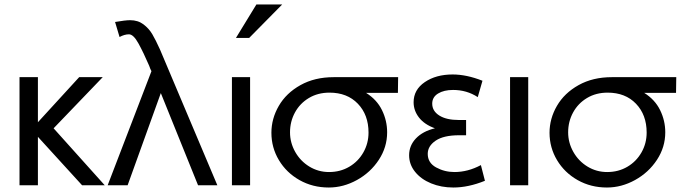

<svg xmlns="http://www.w3.org/2000/svg" viewBox="-20 -826 3049 856"><path d="M149 -482H67V0H149V-216L346 0H447L219 -254L438 -482H333L149 -281Z M460 0H549L697 -411L863 0H949L693 -606Q674 -648 659 -673.5Q644 -699 619.5 -717.5Q595 -736 560 -736Q539 -736 493 -728L513 -661Q535 -673 555 -673Q575 -673 597.5 -632Q620 -591 645 -533Q650 -518 655 -509V-508Z M1095 -482H1014V0H1095ZM1032 -657H1091L1238 -806H1123Z M1706 -236Q1706 -170 1669 -113.5Q1632 -57 1571.5 -23.5Q1511 10 1446 10Q1374 10 1315.5 -23Q1257 -56 1223.5 -112Q1190 -168 1190 -234Q1190 -297 1223 -354Q1256 -411 1319.5 -446.5Q1383 -482 1468 -482H1755L1754 -412H1612Q1660 -382 1683 -335Q1706 -288 1706 -236ZM1623 -235Q1623 -314 1575.5 -363.5Q1528 -413 1449 -413Q1397 -413 1357 -389Q1317 -365 1295 -324.5Q1273 -284 1273 -236Q1273 -190 1296 -149Q1319 -108 1359 -83.5Q1399 -59 1447 -59Q1497 -59 1537 -82.5Q1577 -106 1600 -146.5Q1623 -187 1623 -235Z M2006 -59Q2066 -59 2124 -90L2142 -20Q2068 10 2001 10Q1947 10 1902 -8.5Q1857 -27 1830.5 -60Q1804 -93 1804 -134Q1804 -177 1834.5 -209Q1865 -241 1919 -254Q1872 -271 1848 -302Q1824 -333 1824 -370Q1824 -426 1874 -460Q1924 -494 1998 -494Q2060 -494 2131 -466L2110 -393Q2061 -425 2000 -425Q1959 -425 1933 -409Q1907 -393 1907 -364Q1907 -331 1938.5 -311Q1970 -291 2026 -291H2058V-223H2027Q1958 -223 1922.5 -199Q1887 -175 1887 -140Q1887 -100 1924.5 -79.5Q1962 -59 2006 -59Z M2335 -482H2254V0H2335Z M2946 -236Q2946 -170 2909 -113.5Q2872 -57 2811.5 -23.5Q2751 10 2686 10Q2614 10 2555.5 -23Q2497 -56 2463.5 -112Q2430 -168 2430 -234Q2430 -297 2463 -354Q2496 -411 2559.5 -446.5Q2623 -482 2708 -482H2995L2994 -412H2852Q2900 -382 2923 -335Q2946 -288 2946 -236ZM2863 -235Q2863 -314 2815.5 -363.5Q2768 -413 2689 -413Q2637 -413 2597 -389Q2557 -365 2535 -324.5Q2513 -284 2513 -236Q2513 -190 2536 -149Q2559 -108 2599 -83.5Q2639 -59 2687 -59Q2737 -59 2777 -82.5Q2817 -106 2840 -146.5Q2863 -187 2863 -235Z"/></svg>

Font: Geom Light
Style: Regular
Weight: 300
Version: Version 1.102